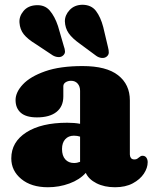

<svg xmlns="http://www.w3.org/2000/svg" viewBox="-20 -774 642 808"><path d="M27.5 -107.5Q27.5 -176.5 90.8 -217Q154 -257.5 263 -257.5Q293.5 -257.5 317 -253V-392Q317 -410.5 306.8 -422.2Q296.5 -434 279 -434Q266 -434 256.2 -427.8Q246.5 -421.5 246.5 -411V-368Q246.5 -326 217.8 -303Q189 -280 135.5 -280Q90 -280 67.8 -299.2Q45.5 -318.5 45.5 -353Q45.5 -386 76.5 -419Q107.5 -452 170 -474Q232.5 -496 327.5 -496Q428 -496 477.2 -457.2Q526.5 -418.5 526.5 -351.5V-124Q526.5 -115.5 531 -109.2Q535.5 -103 546 -103Q553 -103 557.5 -106Q562 -109 565.5 -112Q568.5 -114.5 571.8 -116.5Q575 -118.5 579.5 -118.5Q590.5 -118.5 596 -110.5Q601.5 -102.5 601.5 -91.5Q601.5 -67.5 585.5 -43.2Q569.5 -19 538.8 -2.5Q508 14 464 14Q419 14 386 -2.8Q353 -19.5 341 -46.5Q315 -17.5 272 -1.8Q229 14 181.5 14Q111.5 14 69.5 -20.8Q27.5 -55.5 27.5 -107.5ZM241 -147Q241 -118.5 254.8 -103.2Q268.5 -88 291.5 -88Q304.5 -88 317 -93V-199Q305.5 -203 291 -203Q268 -203 254.5 -188Q241 -173 241 -147ZM414.5 -660 434.5 -575.5Q438 -562.5 437.8 -552.5Q437.5 -542.5 428.5 -535.5Q420 -529 407.8 -530.2Q395.5 -531.5 385 -539L316 -590Q283.5 -613 268.8 -634.5Q254 -656 253 -684.5Q253 -710.5 273.2 -732Q293.5 -753.5 327 -754Q364.5 -753.5 384 -727.8Q403.5 -702 414.5 -660ZM224 -664.5 248.5 -580Q253 -568 253.5 -558Q254 -548 245.5 -540.5Q237.5 -533 225.2 -533.8Q213 -534.5 202 -541L130.5 -588.5Q96 -609.5 80 -629.8Q64 -650 62 -678.5Q60 -705 78.8 -727.5Q97.5 -750 131 -752Q168 -754.5 189.2 -729.8Q210.5 -705 224 -664.5Z"/></svg>

Font: Fraunces 9pt Soft Black
Style: Regular
Weight: 900
Version: Version 1.000;[b76b70a41]